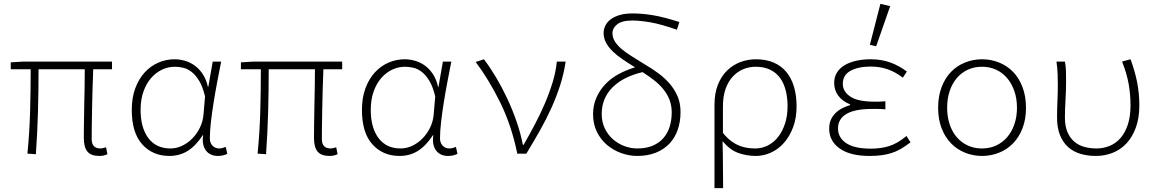

<svg xmlns="http://www.w3.org/2000/svg" viewBox="-20 -801 6040 1001"><path d="M498 12Q455 12 436 -10.5Q417 -33 417 -82Q417 -105 417.5 -147Q418 -189 419 -239Q420 -289 421 -342Q422 -395 422 -440H181Q181 -330 178 -219.5Q175 -109 167 3L123 0Q134 -112 137 -221.5Q140 -331 140 -440H36V-476L103 -480H564V-440H466Q464 -393 462.5 -339Q461 -285 460 -234Q459 -183 458.5 -141Q458 -99 458 -76Q458 -27 504 -27Q509 -27 515.5 -28.5Q522 -30 533 -33L540 3Q531 7 521.5 9.5Q512 12 498 12Z M863 12Q776 12 721.5 -48.5Q667 -109 667 -228Q667 -291 685 -340Q703 -389 734 -423Q765 -457 805.5 -474.5Q846 -492 890 -492Q916 -492 943 -484.5Q970 -477 994 -460Q1018 -443 1036.5 -415.5Q1055 -388 1064 -348H1066L1089 -480H1133Q1123 -429 1112.5 -374Q1102 -319 1093.5 -265.5Q1085 -212 1079.5 -164Q1074 -116 1074 -80Q1074 -56 1088 -41.5Q1102 -27 1122 -27Q1131 -27 1140.5 -29.5Q1150 -32 1157 -35L1165 1Q1157 5 1145 8.5Q1133 12 1116 12Q1097 12 1081.5 5.5Q1066 -1 1055 -14.5Q1044 -28 1039.5 -48.5Q1035 -69 1039 -96H1037Q1001 -41 959 -14.5Q917 12 863 12ZM869 -27Q900 -27 929.5 -41Q959 -55 983 -79.5Q1007 -104 1022.5 -136Q1038 -168 1041 -204L1049 -298Q1037 -349 1018.5 -379.5Q1000 -410 978.5 -426.5Q957 -443 934 -448Q911 -453 892 -453Q857 -453 825 -438Q793 -423 768 -394.5Q743 -366 728 -324Q713 -282 713 -228Q713 -135 753.5 -81Q794 -27 869 -27Z M1698 12Q1655 12 1636 -10.5Q1617 -33 1617 -82Q1617 -105 1617.5 -147Q1618 -189 1619 -239Q1620 -289 1621 -342Q1622 -395 1622 -440H1381Q1381 -330 1378 -219.5Q1375 -109 1367 3L1323 0Q1334 -112 1337 -221.5Q1340 -331 1340 -440H1236V-476L1303 -480H1764V-440H1666Q1664 -393 1662.5 -339Q1661 -285 1660 -234Q1659 -183 1658.5 -141Q1658 -99 1658 -76Q1658 -27 1704 -27Q1709 -27 1715.5 -28.5Q1722 -30 1733 -33L1740 3Q1731 7 1721.5 9.5Q1712 12 1698 12Z M2063 12Q1976 12 1921.5 -48.5Q1867 -109 1867 -228Q1867 -291 1885 -340Q1903 -389 1934 -423Q1965 -457 2005.5 -474.5Q2046 -492 2090 -492Q2116 -492 2143 -484.5Q2170 -477 2194 -460Q2218 -443 2236.5 -415.5Q2255 -388 2264 -348H2266L2289 -480H2333Q2323 -429 2312.5 -374Q2302 -319 2293.5 -265.5Q2285 -212 2279.5 -164Q2274 -116 2274 -80Q2274 -56 2288 -41.5Q2302 -27 2322 -27Q2331 -27 2340.5 -29.5Q2350 -32 2357 -35L2365 1Q2357 5 2345 8.5Q2333 12 2316 12Q2297 12 2281.5 5.5Q2266 -1 2255 -14.5Q2244 -28 2239.5 -48.5Q2235 -69 2239 -96H2237Q2201 -41 2159 -14.5Q2117 12 2063 12ZM2069 -27Q2100 -27 2129.5 -41Q2159 -55 2183 -79.5Q2207 -104 2222.5 -136Q2238 -168 2241 -204L2249 -298Q2237 -349 2218.5 -379.5Q2200 -410 2178.5 -426.5Q2157 -443 2134 -448Q2111 -453 2092 -453Q2057 -453 2025 -438Q1993 -423 1968 -394.5Q1943 -366 1928 -324Q1913 -282 1913 -228Q1913 -135 1953.5 -81Q1994 -27 2069 -27Z M2677 0Q2647 -146 2589 -264.5Q2531 -383 2460 -478L2503 -492Q2535 -450 2566 -398Q2597 -346 2624 -288.5Q2651 -231 2672.5 -169.5Q2694 -108 2706 -46H2710Q2738 -95 2767 -149.5Q2796 -204 2820 -260Q2844 -316 2861 -371.5Q2878 -427 2883 -480H2929Q2920 -418 2901 -358.5Q2882 -299 2855.5 -240Q2829 -181 2795.5 -121.5Q2762 -62 2724 0Z M3302 12Q3260 12 3218.5 -3Q3177 -18 3144.5 -45.5Q3112 -73 3092 -113.5Q3072 -154 3072 -205Q3072 -252 3089 -291Q3106 -330 3135 -361Q3164 -392 3204 -414Q3244 -436 3291 -450Q3255 -472 3225 -492.5Q3195 -513 3173.5 -534Q3152 -555 3139.5 -578.5Q3127 -602 3127 -629Q3127 -649 3136 -667.5Q3145 -686 3163.5 -700Q3182 -714 3210.5 -722.5Q3239 -731 3279 -731Q3328 -731 3385 -721.5Q3442 -712 3522 -686L3509 -646Q3426 -675 3371.5 -684.5Q3317 -694 3277 -694Q3222 -694 3197.5 -674Q3173 -654 3173 -629Q3173 -606 3185 -586Q3197 -566 3219 -547Q3241 -528 3273 -508Q3305 -488 3344 -464Q3380 -443 3413 -418.5Q3446 -394 3471.5 -364.5Q3497 -335 3512.5 -299Q3528 -263 3528 -217Q3528 -166 3513 -123.5Q3498 -81 3469 -51Q3440 -21 3398 -4.5Q3356 12 3302 12ZM3303 -27Q3349 -27 3383 -41.5Q3417 -56 3439 -81.5Q3461 -107 3471.5 -141Q3482 -175 3482 -215Q3482 -252 3470 -282Q3458 -312 3437 -337.5Q3416 -363 3388.5 -384Q3361 -405 3330 -425Q3228 -401 3172.5 -344.5Q3117 -288 3117 -207Q3117 -166 3132.5 -133Q3148 -100 3174 -76.5Q3200 -53 3233.5 -40Q3267 -27 3303 -27Z M3705 180V-255Q3705 -314 3722.5 -358.5Q3740 -403 3770 -432.5Q3800 -462 3839 -477Q3878 -492 3921 -492Q3973 -492 4013 -475Q4053 -458 4079.5 -426Q4106 -394 4119.5 -348.5Q4133 -303 4133 -247Q4133 -186 4115 -138Q4097 -90 4067.5 -56.5Q4038 -23 3999.5 -5.5Q3961 12 3921 12Q3873 12 3829.5 -3.5Q3786 -19 3747 -65Q3748 -30 3748.5 -0.5Q3749 29 3749 57.5Q3749 86 3749.5 115.5Q3750 145 3750 180ZM3918 -27Q3953 -27 3984 -43Q4015 -59 4037.5 -88Q4060 -117 4073 -157.5Q4086 -198 4086 -247Q4086 -291 4076.5 -329Q4067 -367 4047 -394.5Q4027 -422 3995.5 -437.5Q3964 -453 3919 -453Q3886 -453 3855.5 -440.5Q3825 -428 3801 -402.5Q3777 -377 3763 -338Q3749 -299 3749 -245V-108Q3770 -82 3791.5 -66Q3813 -50 3834.5 -41.5Q3856 -33 3877 -30Q3898 -27 3918 -27Z M4514 12Q4412 12 4357.5 -27Q4303 -66 4303 -130Q4303 -157 4312 -177Q4321 -197 4336.5 -212Q4352 -227 4371.5 -237Q4391 -247 4412 -253V-257Q4372 -273 4350.5 -302Q4329 -331 4329 -368Q4329 -399 4343 -422Q4357 -445 4382.5 -460.5Q4408 -476 4443 -484Q4478 -492 4520 -492Q4575 -492 4621 -475.5Q4667 -459 4708 -428L4687 -396Q4648 -426 4607.5 -440Q4567 -454 4519 -454Q4455 -454 4414.5 -432Q4374 -410 4374 -364Q4374 -324 4413 -297.5Q4452 -271 4539 -271Q4553 -271 4565 -271Q4577 -271 4596 -273V-231Q4575 -233 4558.5 -233Q4542 -233 4525 -233Q4437 -233 4393 -207Q4349 -181 4349 -132Q4349 -83 4392 -54.5Q4435 -26 4520 -26Q4573 -26 4616 -39.5Q4659 -53 4706 -92L4727 -59Q4701 -39 4677 -25Q4653 -11 4627.5 -3Q4602 5 4574.5 8.5Q4547 12 4514 12ZM4548 -560 4515 -567 4570 -781 4621 -769Z M5100 12Q5053 12 5011 -5Q4969 -22 4938 -54Q4907 -86 4889 -132.5Q4871 -179 4871 -239Q4871 -299 4889 -346.5Q4907 -394 4938 -426Q4969 -458 5011 -475Q5053 -492 5100 -492Q5147 -492 5189 -475Q5231 -458 5262 -426Q5293 -394 5311 -346.5Q5329 -299 5329 -239Q5329 -179 5311 -132.5Q5293 -86 5262 -54Q5231 -22 5189 -5Q5147 12 5100 12ZM5100 -27Q5140 -27 5173.5 -42.5Q5207 -58 5231 -86Q5255 -114 5268.5 -153Q5282 -192 5282 -239Q5282 -287 5268.5 -326Q5255 -365 5231 -393.5Q5207 -422 5173.5 -437.5Q5140 -453 5100 -453Q5059 -453 5025.5 -437.5Q4992 -422 4968 -393.5Q4944 -365 4931 -326Q4918 -287 4918 -239Q4918 -192 4931 -153Q4944 -114 4968 -86Q4992 -58 5025.5 -42.5Q5059 -27 5100 -27Z M5694 12Q5650 12 5613 1Q5576 -10 5549 -34Q5522 -58 5506.5 -96Q5491 -134 5491 -188Q5491 -231 5493 -273.5Q5495 -316 5495 -358Q5495 -387 5494 -415Q5493 -443 5488 -480H5532Q5537 -454 5537.5 -428.5Q5538 -403 5538 -372Q5538 -329 5535 -278Q5532 -227 5532 -188Q5532 -143 5545.5 -112Q5559 -81 5581.5 -62Q5604 -43 5634 -35Q5664 -27 5696 -27Q5733 -27 5765.5 -40.5Q5798 -54 5822 -81.5Q5846 -109 5860 -151.5Q5874 -194 5874 -252Q5874 -307 5864.5 -362Q5855 -417 5830 -480L5874 -492Q5897 -431 5908.5 -372Q5920 -313 5920 -252Q5920 -186 5902 -136.5Q5884 -87 5853.5 -54Q5823 -21 5781.5 -4.5Q5740 12 5694 12Z"/></svg>

Font: Source Code Pro Light
Style: Regular
Weight: 300
Monospace: yes
Designer: Paul D. Hunt, Teo Tuominen
Foundry: Adobe Systems Incorporated
Version: Version 2.030;PS 1.000;hotconv 16.6.51;makeotf.lib2.5.65220